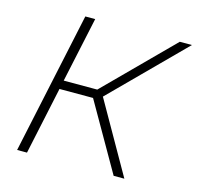

<svg xmlns="http://www.w3.org/2000/svg" viewBox="-101 -794 925 901"><g transform="rotate(15 361.5 -344.0)"><path d="M58 0 205 -688H253L185 -371H348L664 -688H723L382 -346L579 0H527L339 -328H176L106 0Z"/></g></svg>

Font: Saira ExtraLight
Style: Italic
Weight: 200
Italic angle: -12°
Designer: Hector Gatti with collaboration of the Omnibus-Type team
Foundry: Omnibus-Type
Version: Version 1.100; ttfautohint (v1.8.3)